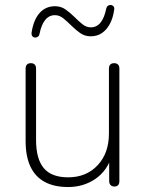

<svg xmlns="http://www.w3.org/2000/svg" viewBox="-20 -744 585 772"><path d="M254 8Q197 8 159 -13Q121 -34 102 -75Q83 -116 83 -177V-468Q83 -479 88.5 -484.5Q94 -490 104 -490Q114 -490 119.5 -484.5Q125 -479 125 -468V-181Q125 -105 156 -68Q187 -31 254 -31Q327 -31 372.5 -79.5Q418 -128 418 -207V-468Q418 -479 423.5 -484.5Q429 -490 439 -490Q449 -490 454.5 -484.5Q460 -479 460 -468V-16Q460 6 440 6Q430 6 424.5 0Q419 -6 419 -16V-121H431Q412 -58 364 -25Q316 8 254 8ZM122 -593Q115 -593 110.5 -598Q106 -603 107 -613Q111 -639 119 -658.5Q127 -678 139 -691.5Q151 -705 166.5 -712Q182 -719 201 -719Q225 -719 243.5 -706Q262 -693 278.5 -676.5Q295 -660 311 -647Q327 -634 345 -634Q369 -634 384.5 -653.5Q400 -673 407 -709Q409 -717 413.5 -720.5Q418 -724 424 -724Q431 -724 436 -719Q441 -714 439 -704Q434 -670 421 -646.5Q408 -623 389 -610.5Q370 -598 345 -598Q321 -598 302.5 -611Q284 -624 267.5 -640.5Q251 -657 235 -670Q219 -683 201 -683Q177 -683 161.5 -663.5Q146 -644 139 -608Q138 -601 133 -597Q128 -593 122 -593Z"/></svg>

Font: Nunito ExtraLight ExtraLight
Style: Regular
Weight: 250
Version: Version 3.602